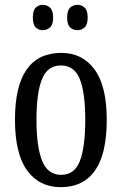

<svg xmlns="http://www.w3.org/2000/svg" viewBox="-20 -765 504 795"><path d="M231 10Q143 10 92.5 -59Q42 -128 42 -269Q42 -409 90.5 -477.5Q139 -546 234 -546Q321 -546 371.5 -477.5Q422 -409 422 -269Q422 -128 373.5 -59Q325 10 231 10ZM233 -41Q289 -41 311 -99Q333 -157 333 -269Q333 -381 310.5 -437.5Q288 -494 232 -494Q177 -494 154 -437.5Q131 -381 131 -269Q131 -157 154.5 -99Q178 -41 233 -41ZM301 -640Q283 -640 270.5 -651.5Q258 -663 258 -692Q258 -722 270.5 -733.5Q283 -745 301 -745Q318 -745 330.5 -733.5Q343 -722 343 -692Q343 -663 330.5 -651.5Q318 -640 301 -640ZM157 -640Q140 -640 128 -651.5Q116 -663 116 -692Q116 -722 128 -733.5Q140 -745 157 -745Q174 -745 187 -733.5Q200 -722 200 -692Q200 -663 187 -651.5Q174 -640 157 -640Z"/></svg>

Font: Noto Serif Tamil ExtraCondensed
Style: Regular
Weight: 400
Width: 2
Designer: Indian Type Foundry, Tom Grace, and the Monotype Design Team
Foundry: Monotype Imaging Inc.
Version: Version 2.004; ttfautohint (v1.8.4.7-5d5b)